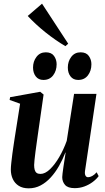

<svg xmlns="http://www.w3.org/2000/svg" viewBox="-20 -1014 573 1046"><path d="M136.5 12Q103.5 12 82 -1.8Q60.5 -15.5 49.8 -38.5Q39 -61.5 39 -90.5Q39 -103.5 41.5 -127Q44 -150.5 47.5 -177.2Q51 -204 54.8 -227.8Q58.5 -251.5 60.5 -265.5L89.5 -449L32.5 -469.5L35 -484.5L199 -514L217.5 -499L186 -279Q183.5 -261 180 -236.2Q176.5 -211.5 173.2 -186.8Q170 -162 168 -142.5Q166 -123 166 -115Q166 -99.5 169 -88.8Q172 -78 179.5 -72.2Q187 -66.5 200.5 -66.5Q225.5 -66.5 252 -91.8Q278.5 -117 302.5 -158Q326.5 -199 343.5 -246.5L383.5 -502.5H505.5L443 -82Q441 -66 445.8 -57.2Q450.5 -48.5 460 -48.5Q470 -48.5 482.5 -55.2Q495 -62 506.5 -75.5L517.5 -54.5Q504.5 -37 484.2 -22Q464 -7 439.2 2Q414.5 11 387 11Q349.5 11 334.2 -6.8Q319 -24.5 319 -49Q319 -54.5 320.8 -69.5Q322.5 -84.5 325.5 -104.5Q328.5 -124.5 331.8 -145.2Q335 -166 337.5 -182.5H336Q321 -144 301 -109Q281 -74 256 -46.8Q231 -19.5 201.2 -3.8Q171.5 12 136.5 12ZM216.5 -578.5Q189.5 -578.5 174.8 -597.8Q160 -617 160 -646Q160 -679.5 178.8 -704.2Q197.5 -729 229.5 -729Q260.5 -729 274.5 -709Q288.5 -689 288.5 -664Q288.5 -628.5 269.5 -603.5Q250.5 -578.5 216.5 -578.5ZM406 -578.5Q379 -578.5 364.2 -597.8Q349.5 -617 349.5 -646Q349.5 -679.5 368.2 -704.2Q387 -729 419 -729Q450 -729 464 -709Q478 -689 478 -664Q478 -628.5 459 -603.5Q440 -578.5 406 -578.5ZM336.5 -762.5Q310.5 -777.5 282.8 -796.8Q255 -816 227.8 -837.8Q200.5 -859.5 175.8 -882.5Q151 -905.5 131 -927L209 -994L351.5 -776Z"/></svg>

Font: Merriweather 144pt SemiBold
Style: Italic
Weight: 600
Italic angle: -7.8°
Version: Version 2.101